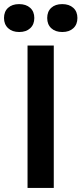

<svg xmlns="http://www.w3.org/2000/svg" viewBox="-50 -924 401 944"><path d="M-30.3 -835.4Q-30.3 -867.2 -10.3 -885.5Q9.8 -903.8 43.9 -903.8Q78.1 -903.8 98.4 -885.5Q118.7 -867.2 118.7 -835.4Q118.7 -803.7 98.6 -785.2Q78.6 -766.6 44.4 -766.6Q10.3 -766.6 -10 -785.4Q-30.3 -804.2 -30.3 -835.4ZM182.1 -835.4Q182.1 -867.2 201.9 -885.5Q221.7 -903.8 255.9 -903.8Q290 -903.8 310.3 -885.5Q330.6 -867.2 330.6 -835.4Q330.6 -803.7 310.5 -785.2Q290.5 -766.6 256.3 -766.6Q222.2 -766.6 202.1 -785.2Q182.1 -803.7 182.1 -835.4ZM85.4 -700.2H214.4V0H85.4Z"/></svg>

Font: Selawik Semibold
Style: Regular
Weight: 600
Designer: Aaron Bell
Foundry: Microsoft Corporation
Version: Version 1.01